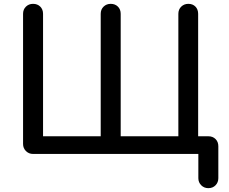

<svg xmlns="http://www.w3.org/2000/svg" viewBox="-20 -801 1191 999"><path d="M152 0Q130 0 115 -15Q100 -30 100 -52V-729Q100 -752 115 -766.5Q130 -781 152 -781Q175 -781 189.5 -766.5Q204 -752 204 -729V-92H504V-729Q504 -752 519 -766.5Q534 -781 556 -781Q579 -781 593.5 -766.5Q608 -752 608 -729V-92H908V-729Q908 -752 923 -766.5Q938 -781 960 -781Q983 -781 997 -766.5Q1011 -752 1011 -729V-52Q1011 -30 997 -15Q983 0 960 0ZM1064 178Q1042 178 1027 163Q1012 148 1012 126V0H908V-92H1064Q1087 -92 1101.5 -77.5Q1116 -63 1116 -40V126Q1116 148 1101.5 163Q1087 178 1064 178Z"/></svg>

Font: Comfortaa
Style: Bold
Weight: 700
Designer: Johan Aakerlund
Foundry: Johan Aakerlund
Version: Version 3.104; ttfautohint (v1.8.1.43-b0c9)